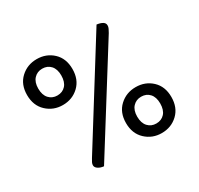

<svg xmlns="http://www.w3.org/2000/svg" viewBox="-145 -844 1061 1026"><g transform="rotate(-30 385.5 -330.5)"><path d="M334 -528Q334 -463 293.5 -424.5Q253 -386 194 -386Q136 -386 95 -424.5Q54 -463 54 -528Q54 -593 95 -631Q136 -669 194 -669Q253 -669 293.5 -631Q334 -593 334 -528ZM123 -528Q123 -488 143 -466.5Q163 -445 194 -445Q226 -445 245.5 -466.5Q265 -488 265 -528Q265 -567 245.5 -588.5Q226 -610 194 -610Q163 -610 143 -588.5Q123 -567 123 -528ZM186 -63 564 -669Q587 -666 600 -658Q613 -650 613 -636Q613 -626 608.5 -617Q604 -608 598 -597L220 7Q199 5 185 -4.5Q171 -14 171 -27Q171 -35 175 -43.5Q179 -52 186 -63ZM717 -134Q717 -69 676.5 -30.5Q636 8 577 8Q519 8 478 -30.5Q437 -69 437 -134Q437 -199 478 -237Q519 -275 577 -275Q636 -275 676.5 -237Q717 -199 717 -134ZM506 -134Q506 -94 526 -72.5Q546 -51 577 -51Q609 -51 628.5 -72.5Q648 -94 648 -134Q648 -173 628.5 -194.5Q609 -216 577 -216Q546 -216 526 -194.5Q506 -173 506 -134Z"/></g></svg>

Font: Baloo Bhaina 2
Style: Regular
Weight: 400
Designer: Yesha Goshar, Manish Minz, Shuchita Grover and Ek Type
Foundry: Ek Type
Version: Version 1.700